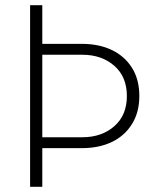

<svg xmlns="http://www.w3.org/2000/svg" viewBox="-20 -720 605 740"><path d="M118 -149V-191H297Q372 -191 420.5 -233.5Q469 -276 469 -350Q469 -424 420.5 -466.5Q372 -509 297 -509H118V-551H295Q361 -551 410.5 -527.5Q460 -504 488.5 -459Q517 -414 517 -350Q517 -287 488.5 -241.5Q460 -196 410.5 -172.5Q361 -149 295 -149ZM96 0V-700H143V0Z"/></svg>

Font: SUSE ExtraLight
Style: Regular
Weight: 250
Designer: Rene Bieder
Foundry: SUSE
Version: Version 1.000